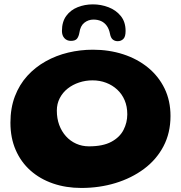

<svg xmlns="http://www.w3.org/2000/svg" viewBox="-20 -830 850 902"><path d="M362 53Q290 53 229 32Q168 11 123.2 -28.8Q78.5 -68.5 53.8 -125.2Q29 -182 29 -253.5Q29 -322.5 50 -377.5Q71 -432.5 108.2 -473.5Q145.5 -514.5 194.8 -542Q244 -569.5 300.5 -583Q357 -596.5 416.5 -596.5Q492.5 -596.5 558.8 -575Q625 -553.5 675 -512.8Q725 -472 753 -414.5Q781 -357 781 -285Q781 -205.5 748 -142.8Q715 -80 656.5 -36.5Q598 7 522.5 30Q447 53 362 53ZM398 -142.5Q463.5 -142.5 503 -163.8Q542.5 -185 560.2 -219.5Q578 -254 578 -293Q578 -330 565.5 -359.2Q553 -388.5 530.5 -409.2Q508 -430 478.5 -441.2Q449 -452.5 414.5 -452.5Q382 -452.5 351.8 -442.5Q321.5 -432.5 298 -414Q274.5 -395.5 260.8 -369Q247 -342.5 247 -310.5Q247 -273.5 258.2 -243Q269.5 -212.5 289.8 -190Q310 -167.5 337.8 -155Q365.5 -142.5 398 -142.5ZM313 -638Q294 -638 282.5 -650.8Q271 -663.5 271 -684.5Q271 -727.5 291.2 -755.2Q311.5 -783 344.8 -796.2Q378 -809.5 416.5 -809.5Q454.5 -809.5 489.8 -796Q525 -782.5 547.5 -754.8Q570 -727 570 -684.5Q570 -657 559.2 -646.8Q548.5 -636.5 533 -636.5Q519.5 -636.5 510 -644.2Q500.5 -652 497 -670Q492.5 -693.5 481.8 -708.5Q471 -723.5 455.2 -730.8Q439.5 -738 419 -738Q395 -738 376.2 -723.2Q357.5 -708.5 353 -676.5Q350 -659 342 -648.5Q334 -638 313 -638Z"/></svg>

Font: Gluten Thin SemiBold
Style: Regular
Weight: 600
Version: Version 1.300